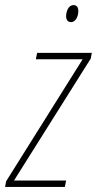

<svg xmlns="http://www.w3.org/2000/svg" viewBox="-47 -735 381 755"><path d="M232 -648C252 -648 261 -673 261 -691C261 -706 255 -715 242 -715C222 -715 213 -690 213 -671C213 -657 220 -648 232 -648ZM-27 0H208L213 -25H8L310 -505L314 -527H99L94 -502H278L-23 -22Z"/></svg>

Font: Noto Sans Condensed Thin
Style: Italic
Weight: 100
Width: 3
Italic angle: -12°
Designer: Monotype Design Team
Foundry: Monotype Imaging Inc.
Version: Version 2.013